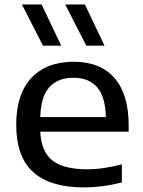

<svg xmlns="http://www.w3.org/2000/svg" viewBox="-20 -828 638 858"><path d="M354.5 9.5Q205 9.5 128.8 -58.5Q52.5 -126.5 52.5 -271Q52.5 -407 120 -479.5Q187.5 -552 309.5 -552Q428.5 -552 491.8 -479Q555 -406 555 -268V-239.5H160Q164 -150.5 214 -111Q264 -71.5 369.5 -71.5Q405.5 -71.5 444.8 -77.2Q484 -83 524.5 -93.5V-13Q478.5 -1 436.5 4.2Q394.5 9.5 354.5 9.5ZM308 -480.5Q238 -480.5 200.2 -438.2Q162.5 -396 160 -305H453Q451 -395.5 414.2 -438Q377.5 -480.5 308 -480.5ZM365.5 -624 271.5 -808H359.5L447 -624ZM172 -624 78 -808H166L253.5 -624Z"/></svg>

Font: Encode Sans Expanded Medium
Style: Regular
Weight: 500
Width: 7
Designer: Multiple Designers
Foundry: Impallari Type
Version: Version 3.000; ttfautohint (v1.8.3) -l 8 -r 50 -G 200 -x 14 